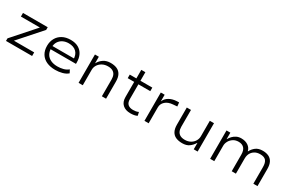

<svg xmlns="http://www.w3.org/2000/svg" viewBox="115 -1766 4328 2898"><g transform="rotate(30 2279.5 -317.5)"><path d="M68 0V-45L434 -458L442 -431H79V-494H510V-447L142 -32L135 -63H523V0Z M928 8Q841 8 776 -21.5Q711 -51 676 -108.5Q641 -166 641 -247Q641 -321 673 -379Q705 -437 765 -470Q825 -503 909 -503Q990 -503 1045 -471.5Q1100 -440 1128 -383.5Q1156 -327 1156 -250V-228H692V-284H1114L1090 -261Q1090 -349 1042 -396Q994 -443 908 -443Q852 -443 808 -421Q764 -399 738.5 -358Q713 -317 713 -258V-248Q713 -185 739.5 -142Q766 -99 815 -76.5Q864 -54 931 -54Q981 -54 1029.5 -66Q1078 -78 1117 -110L1145 -57Q1107 -23 1048 -7.5Q989 8 928 8Z M1333 0V-494H1401V-383H1404Q1432 -436 1483 -469.5Q1534 -503 1605 -503Q1671 -503 1717 -482Q1763 -461 1787.5 -415.5Q1812 -370 1812 -297V0H1739V-293Q1739 -339 1724 -371Q1709 -403 1677.5 -420.5Q1646 -438 1596 -438Q1540 -438 1497 -414.5Q1454 -391 1430 -353Q1406 -315 1406 -270V0Z M2239 8Q2152 8 2102.5 -37.5Q2053 -83 2053 -167V-432H1940V-494H2055V-643H2126V-494H2333V-432H2126V-176Q2126 -113 2158 -84.5Q2190 -56 2248 -56Q2274 -56 2297 -60Q2320 -64 2342 -75L2355 -15Q2333 -3 2302.5 2.5Q2272 8 2239 8Z M2481 0V-494H2548V-382H2550Q2573 -436 2626.5 -466.5Q2680 -497 2749 -501L2795 -503L2802 -436L2731 -430Q2648 -424 2601 -381.5Q2554 -339 2554 -279V0Z M3141 8Q3076 8 3029.5 -12.5Q2983 -33 2958.5 -78.5Q2934 -124 2934 -196V-494H3007V-201Q3007 -156 3022 -123.5Q3037 -91 3068.5 -73.5Q3100 -56 3151 -56Q3205 -56 3247 -79.5Q3289 -103 3312 -141.5Q3335 -180 3335 -223V-494H3408V0H3340V-110H3337Q3306 -58 3260 -25Q3214 8 3141 8Z M3626 0V-494H3693V-383H3696Q3712 -413 3737.5 -440Q3763 -467 3799 -485Q3835 -503 3881 -503Q3953 -503 4001 -470Q4049 -437 4061 -383H4065Q4090 -433 4135.5 -468Q4181 -503 4256 -503Q4316 -503 4360 -482Q4404 -461 4427.5 -416Q4451 -371 4451 -297V0H4379V-290Q4379 -366 4349 -402Q4319 -438 4248 -438Q4193 -438 4154 -414.5Q4115 -391 4095 -353Q4075 -315 4075 -268V0H4002V-290Q4002 -365 3967.5 -401.5Q3933 -438 3872 -438Q3818 -438 3779 -412.5Q3740 -387 3719 -348.5Q3698 -310 3698 -271V0Z"/></g></svg>

Font: Nunito Sans 7pt SemiExpanded Light
Style: Regular
Weight: 300
Width: 6
Designer: Vernon Adams
Foundry: Vernon Adams
Version: Version 3.101;gftools[0.9.27]